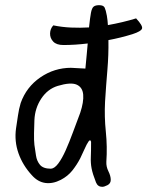

<svg xmlns="http://www.w3.org/2000/svg" viewBox="-20 -722 589 742"><path d="M375 0Q358 0 351 -17Q338 -50 334 -71Q330 -92 331 -114.5Q332 -137 332 -174Q329 -185 322 -175Q315 -165 306.5 -145.5Q298 -126 290 -110Q277 -85 259.5 -63Q242 -41 215 -27Q184 -11 155 -15Q126 -19 103 -45Q68 -83 51.5 -129.5Q35 -176 42 -226Q46 -251 49.5 -276Q53 -301 60 -324Q82 -386 136 -423Q190 -460 255 -460Q251 -460 263 -459.5Q275 -459 290.5 -458Q306 -457 310 -457Q313 -485 315 -509.5Q317 -534 319 -554Q270 -548 225 -548Q198 -548 185.5 -561.5Q173 -575 173.5 -593Q174 -611 186 -624Q220 -617 255 -615.5Q290 -614 324 -616Q328 -654 331.5 -672.5Q335 -691 342 -696.5Q349 -702 363 -702Q380 -702 384.5 -692.5Q389 -683 393 -661Q396 -643 397 -625Q425 -630 452.5 -636.5Q480 -643 506 -651Q532 -623 529 -612Q526 -601 492 -590Q447 -576 399 -567Q400 -510 395 -451.5Q390 -393 386 -329Q383 -271 389 -213Q395 -155 391 -97Q390 -78 399 -60Q408 -42 408 -27Q408 -13 395.5 -6.5Q383 0 375 0ZM177 -70Q191 -71 205.5 -90.5Q220 -110 234 -141.5Q248 -173 262 -211Q276 -249 290 -286Q304 -328 301.5 -356.5Q299 -385 276 -395Q253 -405 203 -390Q164 -378 139.5 -341Q115 -304 113 -258Q112 -236 111.5 -207.5Q111 -179 113 -162Q116 -143 119 -121.5Q122 -100 134.5 -85Q147 -70 177 -70Z"/></svg>

Font: Mynerve
Style: Regular
Weight: 400
Designer: Carolina Short
Foundry: Carolina Short
Version: Version 1.000; ttfautohint (v1.8.4.7-5d5b)